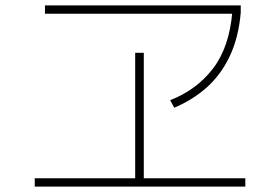

<svg xmlns="http://www.w3.org/2000/svg" viewBox="-20 -723 1040 713"><path d="M627 -323 612 -351Q710 -389 771 -468.5Q832 -548 843 -681L854 -672H147V-703H874V-676Q866 -584 833.5 -515Q801 -446 748.5 -399Q696 -352 627 -323ZM109 -30V-61H891V-30ZM482 -53V-527H514V-53Z"/></svg>

Font: Murecho Thin ExtraLight
Style: Regular
Weight: 250
Version: Version 1.010